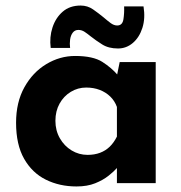

<svg xmlns="http://www.w3.org/2000/svg" viewBox="-20 -661 654 693"><path d="M256 12Q195 12 145.5 -12.5Q96 -37 67 -88Q38 -139 38 -218Q38 -292 68 -346Q98 -400 147 -429.5Q196 -459 251 -459Q316 -459 349.5 -437.5Q383 -416 405 -390L399 -373L412 -437H542V0H402V-95L413 -65Q411 -65 401 -53.5Q391 -42 371.5 -26.5Q352 -11 323.5 0.5Q295 12 256 12ZM296 -102Q321 -102 341 -109.5Q361 -117 376 -131.5Q391 -146 402 -168V-275Q394 -297 378 -312.5Q362 -328 340 -336.5Q318 -345 291 -345Q261 -345 235.5 -329.5Q210 -314 195 -287Q180 -260 180 -225Q180 -190 196 -162Q212 -134 238.5 -118Q265 -102 296 -102ZM406 -486Q372 -486 349 -500.5Q326 -515 307 -530Q296 -539 285.5 -546Q275 -553 263 -553Q250 -553 242.5 -543Q235 -533 233 -518Q231 -503 233 -488H163Q158 -527 169.5 -562Q181 -597 206.5 -619Q232 -641 271 -641Q296 -641 316 -627Q336 -613 353 -599Q367 -587 379 -578Q391 -569 403 -569Q422 -569 425.5 -591.5Q429 -614 428 -638H498Q505 -595 494 -560.5Q483 -526 459.5 -506Q436 -486 406 -486Z"/></svg>

Font: Josefin Sans Thin
Style: Bold
Weight: 700
Version: Version 2.000